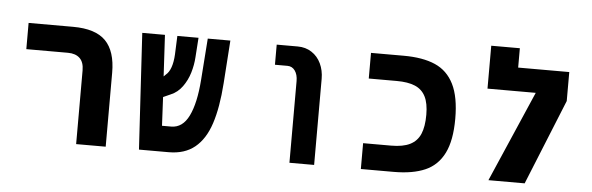

<svg xmlns="http://www.w3.org/2000/svg" viewBox="-47 -852 3093 1003"><g transform="rotate(5 1500.0 -350.5)"><path d="M293 -471.5H74.5V-609H307.5Q425.5 -609 478.8 -554.8Q532 -500.5 532 -388V0H377V-386.5Q377 -429.5 355 -450.5Q333 -471.5 293 -471.5Z M670.5 -609H789.5L801.5 -392L812 -402.5Q829 -416 838.8 -444Q848.5 -472 850.5 -511.5L854.5 -609H965.5L958.5 -507Q956 -466 943.8 -425Q931.5 -384 907.2 -350.5Q883 -317 847 -302L808 -284.5L815.5 -134.5H863.5Q923.5 -134.5 956.2 -201.5Q989 -268.5 998 -391L1014 -609H1132.5L1117 -384Q1108 -255.5 1080.2 -171.2Q1052.5 -87 999.2 -43.5Q946 0 862.5 0H706.5Z M1441 -503.5H1375.5V-609H1486Q1527.5 -609 1559.2 -588.2Q1591 -567.5 1608 -531.5Q1625 -495.5 1625 -451.5V0H1495.5V-428.5Q1495.5 -462 1480.8 -482.8Q1466 -503.5 1441 -503.5Z M1870 -135.5H2017Q2079 -135.5 2116 -154Q2153 -172.5 2169.5 -211Q2186 -249.5 2186 -312Q2186 -372.5 2167.8 -408Q2149.5 -443.5 2112.5 -459Q2075.5 -474.5 2017 -474.5H1870V-609H2041.5Q2142 -609 2207 -580.5Q2272 -552 2305.2 -485.2Q2338.5 -418.5 2338.5 -304.5Q2338.5 -190.5 2305.2 -123.8Q2272 -57 2207 -28.5Q2142 0 2041.5 0H1870Z M2910.5 -599.5V-447.5L2729 0H2539L2745.5 -476H2492.5V-701H2642.5V-599.5Z"/></g></svg>

Font: JuliaMono ExtraBold
Style: Regular
Weight: 800
Monospace: yes
Designer: cormullion
Foundry: corm
Version: Version 0.055; ttfautohint (v1.8.4)